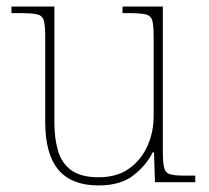

<svg xmlns="http://www.w3.org/2000/svg" viewBox="-20 -556 637 586"><path d="M281 10Q199 10 158.5 -37.5Q118 -85 118 -184V-442Q118 -477 114 -492.5Q110 -508 94 -512Q78 -516 41 -516H15V-536H146V-181Q146 -134 157 -96Q168 -58 197.5 -36.5Q227 -15 281 -15Q337 -15 374 -41.5Q411 -68 430 -110.5Q449 -153 449 -202V-442Q449 -477 445 -492.5Q441 -508 425 -512Q409 -516 372 -516H354V-536H477V-94Q477 -60 481 -44Q485 -28 499.5 -24Q514 -20 544 -20H576V0H453L450 -91H446Q427 -52 387.5 -21Q348 10 281 10Z"/></svg>

Font: Noto Serif Ethiopic Thin
Style: Regular
Weight: 250
Version: Version 2.102